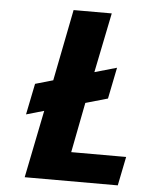

<svg xmlns="http://www.w3.org/2000/svg" viewBox="-51 -744 635 787"><g transform="rotate(5 266.5 -350.0)"><path d="M89 -385 162 -406 220 -700H377L327 -454L418 -480L392 -351L301 -325L261 -119H487L463 0H80L136 -278L63 -257Z"/></g></svg>

Font: Albert Sans ExtraBold
Style: Italic
Weight: 800
Italic angle: -11.25°
Designer: Andreas Rasmussen
Foundry: a.Foundry
Version: Version 1.025